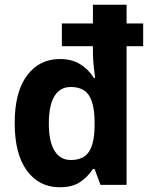

<svg xmlns="http://www.w3.org/2000/svg" viewBox="-20 -780 634 810"><path d="M232 10Q145 10 93.5 -60Q42 -130 42 -261Q42 -392 94 -461.5Q146 -531 233 -531Q283 -531 318.5 -509Q354 -487 376 -451H381Q378 -476 375 -505.5Q372 -535 372 -557V-585H241V-681H372V-760H514V-681H584V-585H514V0H404L379 -67H372Q349 -32 316.5 -11Q284 10 232 10ZM279 -105Q332 -105 355 -139.5Q378 -174 379 -246V-264Q379 -338 356.5 -375.5Q334 -413 278 -413Q233 -413 209.5 -374Q186 -335 186 -259Q186 -183 210 -144Q234 -105 279 -105Z"/></svg>

Font: Noto Sans Devanagari UI SemiCondensed
Style: Bold
Weight: 700
Width: 4
Designer: Jelle Bosma - Monotype Design Team
Foundry: Monotype Imaging Inc.
Version: Version 2.004; ttfautohint (v1.8.4.7-5d5b)